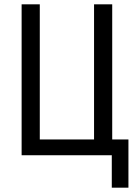

<svg xmlns="http://www.w3.org/2000/svg" viewBox="-20 -718 640 888"><path d="M497 150H574V-73H499V-698H415V-73H164V-698H80V0H497Z"/></svg>

Font: IBM Plex Mono
Style: Regular
Weight: 400
Monospace: yes
Designer: Mike Abbink, Paul van der Laan, Pieter van Rosmalen
Foundry: Bold Monday
Version: Version 2.004